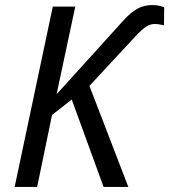

<svg xmlns="http://www.w3.org/2000/svg" viewBox="-20 -740 670 760"><path d="M38 0 189 -714H278L204 -367L264 -433L464 -654Q489 -682 509 -696Q529 -710 547 -715Q565 -720 584 -720Q598 -720 610.5 -717Q623 -714 630 -711L629 -640Q619 -642 610.5 -643.5Q602 -645 592 -645Q576 -645 560 -635.5Q544 -626 516 -596L334 -400L488 0H390L264 -346L186 -285L127 0Z"/></svg>

Font: Noto Sans Display
Style: Italic
Weight: 400
Italic angle: -12°
Designer: Monotype Design Team
Foundry: Monotype Imaging Inc.
Version: Version 2.003